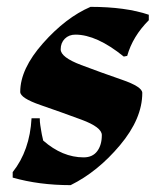

<svg xmlns="http://www.w3.org/2000/svg" viewBox="-20 -525 459 560"><path d="M224 -66Q250 -66 263.5 -84Q277 -102 277 -131Q277 -154 217.5 -176Q158 -198 98.5 -218.5Q39 -239 39 -257Q39 -324 105.5 -399Q172 -474 244 -505Q346 -505 414 -482V-466Q367 -419 351 -362L341 -360Q262 -424 200 -424Q181 -424 169 -412Q157 -400 157 -381Q157 -358 216.5 -335.5Q276 -313 335.5 -292.5Q395 -272 395 -254Q395 -179 330 -101.5Q265 -24 186 15Q94 15 17 -7V-23Q67 -86 72 -180H96Q96 -169 97.5 -160Q99 -151 100 -144.5Q101 -138 102 -133Q104 -123 106 -115Q162 -66 224 -66Z"/></svg>

Font: Almendra
Style: Bold
Weight: 700
Designer: Ana Sanfelippo
Foundry: Ana Sanfelippo
Version: Version 1.004